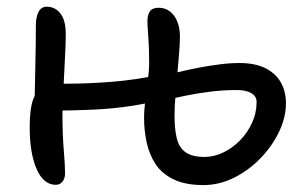

<svg xmlns="http://www.w3.org/2000/svg" viewBox="-20 -528 890 560"><path d="M142.6 11Q107 11 86.8 -35Q66.6 -81 66.6 -157Q66.6 -208.2 75.8 -235.6Q85 -263 107.2 -273.4Q129.4 -283.8 167.6 -283.8Q238.2 -283.8 308.5 -289.6Q378.8 -295.4 445.4 -310L470 -244.2Q424 -228.4 367 -219.6Q310 -210.8 249.8 -208.1Q189.6 -205.4 133.2 -205.4L80.6 -214.4Q81.6 -273.4 83.1 -338.4Q84.6 -403.4 84.6 -454.6Q84.6 -478.4 92.5 -493.4Q100.4 -508.4 116 -508.4Q141 -508.4 156.4 -488.4Q171.8 -468.4 171.8 -428.8Q171.8 -405.8 170.2 -374.4Q168.6 -343 167 -308.9Q165.4 -274.8 163.8 -244.4Q162.2 -214 162.2 -193.6Q162.2 -136 166 -90.6Q169.8 -45.2 169.8 -21.8Q169.8 -8 162.4 1.5Q155 11 142.6 11ZM573.4 11.8Q520.6 11.8 486.3 -4.8Q452 -21.4 433.6 -49.6Q415.2 -77.8 407.7 -112.7Q400.2 -147.6 400.2 -184Q400.2 -207.8 403.9 -236.2Q407.6 -264.6 411.3 -293.7Q415 -322.8 415 -347.4Q415 -390.8 412.5 -421.3Q410 -451.8 410 -466Q410 -485 417.4 -495.2Q424.8 -505.4 442.6 -505.4Q462.2 -505.4 476.1 -494.3Q490 -483.2 497.4 -464.4Q504.8 -445.6 504.8 -422.4Q504.8 -400.2 502.2 -370.4Q499.6 -340.6 496.9 -308.3Q494.2 -276 491.6 -245.7Q489 -215.4 489 -191.6Q489 -150.6 495.9 -123.5Q502.8 -96.4 522.2 -83.3Q541.6 -70.2 576.6 -70.2Q603.6 -70.2 630.8 -83.1Q658 -96 679.9 -118.4Q701.8 -140.8 715.1 -169.6Q728.4 -198.4 728.4 -231Q728.4 -247.2 712.9 -256.3Q697.4 -265.4 670.2 -265.4Q631.2 -265.4 592.3 -260.5Q553.4 -255.6 520.2 -248.7Q487 -241.8 461.6 -235.4Q453 -233.8 444.6 -238.1Q436.2 -242.4 431.1 -250.9Q426 -259.4 426 -269.4Q426 -283 431.9 -292Q437.8 -301 452 -305.4Q472.8 -311 500 -317.7Q527.2 -324.4 558.2 -330.3Q589.2 -336.2 619.8 -340.2Q650.4 -344.2 678.2 -344.2Q723.8 -344.2 753.9 -329.2Q784 -314.2 799 -287.8Q814 -261.4 814 -227Q814 -185.4 793.6 -143Q773.2 -100.6 739 -65.6Q704.8 -30.6 662 -9.4Q619.2 11.8 573.4 11.8Z"/></svg>

Font: Shantell Sans Light
Style: Regular
Weight: 300
Designer: Stephen Nixon, Anya Danilova, Shantell Martin
Foundry: Arrow Type
Version: Version 1.011;[c5ecc13dd]